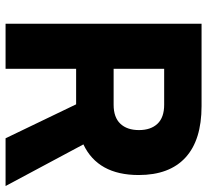

<svg xmlns="http://www.w3.org/2000/svg" viewBox="-48 -714 762 707"><g transform="rotate(90 333.5 -361.0)"><path d="M233.9 0H67.9V-721.7H371.1Q496.1 -721.7 560.5 -662.6Q625 -603.5 625 -490.2Q625 -339.8 512.2 -286.6L665.5 0H489.7L364.7 -259.8H233.9ZM233.9 -584V-397.9H366.2Q412.6 -397.9 436 -422.6Q459.5 -447.3 459.5 -491.2Q459.5 -534.7 436.3 -559.3Q413.1 -584 366.2 -584Z"/></g></svg>

Font: Estedad-FD ExtraBold
Style: Regular
Weight: 800
Designer: Amin Abedi
Version: Version 7.3